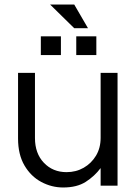

<svg xmlns="http://www.w3.org/2000/svg" viewBox="-20 -823 606 851"><path d="M260 8Q209 8 163 -16.5Q117 -41 88.5 -89.5Q60 -138 60 -209V-500H135V-211Q135 -143 174.5 -101.5Q214 -60 275 -60Q317 -60 351 -79.5Q385 -99 405.5 -133Q426 -167 426 -212V-500H501V0H426V-78Q399 -42 360 -17Q321 8 260 8ZM161 -579V-662H250V-579ZM318 -579V-662H407V-579ZM309 -698 202 -803H309L370 -698Z"/></svg>

Font: Questrial
Style: Regular
Weight: 400
Designer: Joe Prince, Laura Meseguer
Foundry: Joe Prince, Laura Meseguer
Version: Version 2.000; ttfautohint (v1.8.3)